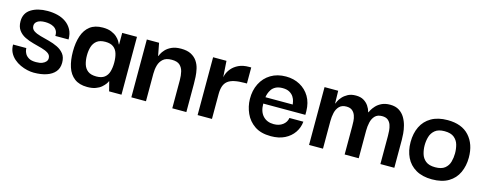

<svg xmlns="http://www.w3.org/2000/svg" viewBox="-25 -866 3334 1318"><g transform="rotate(15 1642.5 -207.0)"><path d="M213 10Q192 10 167 4.5Q142 -1 117 -12.5Q92 -24 71.5 -42Q51 -60 39 -84Q27 -108 27 -140H121Q121 -139 122.5 -127Q124 -115 132 -100.5Q140 -86 158 -75Q176 -64 210 -64Q237 -64 254 -71Q271 -78 279.5 -88.5Q288 -99 288 -112Q288 -134 269.5 -146.5Q251 -159 222 -167Q193 -175 160.5 -183.5Q128 -192 99.5 -206Q71 -220 53 -244.5Q35 -269 35 -308Q35 -366 81 -395Q127 -424 198 -424Q236 -424 269.5 -415.5Q303 -407 329 -388.5Q355 -370 370.5 -341.5Q386 -313 386 -272H292Q293 -295 284.5 -309.5Q276 -324 262 -332Q248 -340 232 -343Q216 -346 201 -346Q165 -346 146.5 -333.5Q128 -321 128 -301Q128 -278 146.5 -265.5Q165 -253 194.5 -245Q224 -237 257 -228.5Q290 -220 319 -206Q348 -192 366.5 -168.5Q385 -145 385 -106Q385 -67 363.5 -41.5Q342 -16 303.5 -3Q265 10 213 10Z M593 10Q537 10 502 -16.5Q467 -43 451.5 -90.5Q436 -138 436 -200Q436 -263 452 -311Q468 -359 502.5 -385.5Q537 -412 593 -412Q629 -412 653.5 -402Q678 -392 693.5 -378Q709 -364 717 -350.5Q725 -337 728 -329H730V-411H835V0H747L730 -67H728Q726 -60 717 -47.5Q708 -35 692.5 -21.5Q677 -8 652.5 1Q628 10 593 10ZM635 -76Q672 -76 693 -92Q714 -108 722 -136.5Q730 -165 730 -199Q730 -236 721.5 -263.5Q713 -291 692.5 -306.5Q672 -322 635 -322Q596 -322 574.5 -305Q553 -288 544.5 -260.5Q536 -233 536 -199Q536 -165 544.5 -137Q553 -109 574.5 -92.5Q596 -76 635 -76Z M905 0V-411H992L1009 -322H1011Q1012 -325 1018.5 -338.5Q1025 -352 1040.5 -369Q1056 -386 1082.5 -398.5Q1109 -411 1149 -411Q1193 -411 1220.5 -396.5Q1248 -382 1264 -358.5Q1280 -335 1286.5 -306.5Q1293 -278 1294.5 -250Q1296 -222 1296 -199V0H1196V-200Q1196 -233 1189.5 -260Q1183 -287 1164.5 -304Q1146 -321 1107 -321Q1067 -321 1046 -302.5Q1025 -284 1017 -256Q1009 -228 1009 -196V0Z M1376 0V-411H1471L1479 -291L1478 -203V0ZM1478 -177 1475 -268Q1475 -289 1483 -313.5Q1491 -338 1509.5 -360Q1528 -382 1558 -396.5Q1588 -411 1632 -411H1647V-297H1632Q1589 -297 1559 -290.5Q1529 -284 1511.5 -270Q1494 -256 1486 -233Q1478 -210 1478 -177Z M1898 10Q1827 10 1782.5 -20.5Q1738 -51 1716.5 -99Q1695 -147 1694 -199Q1693 -261 1717.5 -309.5Q1742 -358 1787.5 -385.5Q1833 -413 1895 -413Q1950 -413 1994 -389Q2038 -365 2063.5 -322Q2089 -279 2090 -219Q2090 -217 2090 -207.5Q2090 -198 2090 -193H1791Q1791 -136 1819.5 -105.5Q1848 -75 1896 -75Q1934 -75 1959.5 -94Q1985 -113 1990 -144H2089Q2085 -101 2061 -66Q2037 -31 1996 -10.5Q1955 10 1898 10ZM1794 -239H1988Q1987 -246 1984 -261Q1981 -276 1971 -292Q1961 -308 1942 -319Q1923 -330 1893 -330Q1863 -330 1844 -320Q1825 -310 1815 -295Q1805 -280 1800 -265Q1795 -250 1794 -239Z M2168 0V-411H2265L2267 -322H2269Q2270 -326 2276.5 -339.5Q2283 -353 2297.5 -369.5Q2312 -386 2335 -398.5Q2358 -411 2392 -411Q2425 -411 2447 -398Q2469 -385 2482.5 -365Q2496 -345 2502 -322H2504Q2505 -326 2513 -340Q2521 -354 2536 -370.5Q2551 -387 2575.5 -399Q2600 -411 2635 -411Q2674 -411 2699.5 -394.5Q2725 -378 2740 -352.5Q2755 -327 2762.5 -298Q2770 -269 2772 -242.5Q2774 -216 2774 -199V0H2675V-200Q2675 -216 2673.5 -236.5Q2672 -257 2665.5 -276.5Q2659 -296 2644 -308.5Q2629 -321 2602 -321Q2569 -321 2551.5 -302.5Q2534 -284 2527.5 -255.5Q2521 -227 2521 -196V0H2421V-200Q2421 -216 2420 -236.5Q2419 -257 2412 -276.5Q2405 -296 2390 -308.5Q2375 -321 2348 -321Q2316 -321 2298 -302.5Q2280 -284 2273.5 -255.5Q2267 -227 2267 -196V0Z M3043 10Q2975 10 2928.5 -17Q2882 -44 2859 -91.5Q2836 -139 2836 -200Q2836 -262 2859 -309.5Q2882 -357 2928.5 -384Q2975 -411 3044 -411Q3145 -411 3197.5 -353Q3250 -295 3250 -200Q3250 -141 3228 -93Q3206 -45 3160 -17.5Q3114 10 3043 10ZM3043 -76Q3088 -76 3111.5 -95Q3135 -114 3143 -143.5Q3151 -173 3151 -203Q3151 -235 3143 -264Q3135 -293 3111.5 -312.5Q3088 -332 3043 -332Q2999 -332 2975.5 -312.5Q2952 -293 2943.5 -264Q2935 -235 2935 -203Q2935 -173 2943.5 -143.5Q2952 -114 2975.5 -95Q2999 -76 3043 -76Z"/></g></svg>

Font: Darker Grotesque
Style: Bold
Weight: 700
Designer: Gabriel Lam
Foundry: TypeRant
Version: Version 1.000;gftools[0.9.28]